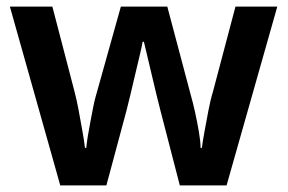

<svg xmlns="http://www.w3.org/2000/svg" viewBox="-20 -563 873 583"><path d="M467 -228Q462 -247 455 -276Q448 -305 440.5 -337Q433 -369 426.5 -396Q420 -423 417 -436H413Q411 -423 404.5 -396Q398 -369 390.5 -337Q383 -305 376 -275.5Q369 -246 364 -227L303 0H163L10 -543H139L206 -286Q213 -260 219 -227Q225 -194 230.5 -163.5Q236 -133 238 -114H242Q243 -127 246.5 -148.5Q250 -170 254.5 -193.5Q259 -217 263 -237.5Q267 -258 270 -268L347 -543H488L561 -268Q566 -251 572.5 -221.5Q579 -192 584 -162.5Q589 -133 589 -114H593Q595 -131 600.5 -161Q606 -191 612.5 -225.5Q619 -260 627 -286L695 -543H822L668 0H526Z"/></svg>

Font: Noto Sans Kawi SemiBold
Style: Regular
Weight: 600
Designer: Fadhl Haqq
Version: Version 1.000